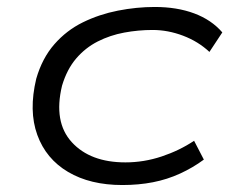

<svg xmlns="http://www.w3.org/2000/svg" viewBox="-20 -523 665 551"><path d="M331 8Q239 8 175.5 -29.5Q112 -67 87 -136Q62 -205 84 -297Q101 -356 136 -396Q171 -436 218 -459Q265 -482 318.5 -492.5Q372 -503 424 -503Q488 -503 537.5 -484.5Q587 -466 618 -430L581 -374Q549 -404 505.5 -420.5Q462 -437 418 -437Q377 -437 336.5 -429.5Q296 -422 260.5 -404Q225 -386 198.5 -355Q172 -324 158 -277Q133 -173 186 -115Q239 -57 340 -57Q393 -57 444 -74Q495 -91 537 -119L565 -65Q534 -42 497 -25Q460 -8 419 0Q378 8 331 8Z"/></svg>

Font: Nunito Sans 7pt Expanded Light
Style: Italic
Weight: 300
Width: 7
Italic angle: -9°
Designer: Vernon Adams
Foundry: Vernon Adams
Version: Version 3.101;gftools[0.9.27]